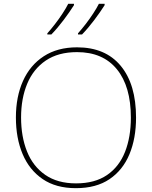

<svg xmlns="http://www.w3.org/2000/svg" viewBox="-20 -972 794 1002"><path d="M690 -358Q690 -250 655.5 -167Q621 -84 551.5 -37Q482 10 376 10Q272 10 202.5 -37.5Q133 -85 98 -168Q63 -251 63 -359Q63 -467 100 -549.5Q137 -632 208.5 -678.5Q280 -725 382 -725Q530 -725 610 -628.5Q690 -532 690 -358ZM90 -359Q90 -259 121 -181.5Q152 -104 216 -59.5Q280 -15 377 -15Q475 -15 538.5 -58.5Q602 -102 632.5 -179.5Q663 -257 663 -358Q663 -521 590 -610.5Q517 -700 382 -700Q284 -700 219 -656Q154 -612 122 -535Q90 -458 90 -359ZM526 -952V-945Q504 -910 472 -867.5Q440 -825 408 -792H387V-798Q405 -818 426 -845Q447 -872 466 -901Q485 -930 496 -952ZM366 -952V-945Q344 -910 312 -867.5Q280 -825 248 -792H227V-798Q245 -818 266 -845Q287 -872 306 -901Q325 -930 336 -952Z"/></svg>

Font: Noto Sans Cherokee Thin
Style: Regular
Weight: 100
Designer: Monotype Design Team
Foundry: Monotype Imaging Inc.
Version: Version 2.001; ttfautohint (v1.8.4.7-5d5b)